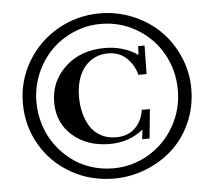

<svg xmlns="http://www.w3.org/2000/svg" viewBox="-51 -772 906 813"><g transform="rotate(-5 402.5 -366.0)"><path d="M402.3 -14.6Q303.2 -14.6 220.9 -61Q138.7 -107.4 91.6 -188Q44.4 -268.6 44.4 -365.2Q44.4 -460.9 92.5 -542Q140.6 -623 222.9 -669.9Q305.2 -716.8 401.9 -716.8Q475.1 -716.8 541.5 -689.2Q607.9 -661.6 655.8 -614.5Q703.6 -567.4 731.9 -502.2Q760.3 -437 760.3 -365.2Q760.3 -288.1 730.5 -221.4Q700.7 -154.8 651.1 -110.1Q601.6 -65.4 536.9 -40Q472.2 -14.6 402.3 -14.6ZM401.9 -58.1Q483.9 -58.1 553.2 -99.4Q622.6 -140.6 662.8 -211.2Q703.1 -281.7 703.1 -365.2Q703.1 -449.7 662.8 -520.3Q622.6 -590.8 553.2 -631.3Q483.9 -671.9 401.9 -671.9Q340.8 -671.9 285.2 -647.7Q229.5 -623.5 189.5 -582.5Q149.4 -541.5 125.7 -484.9Q102.1 -428.2 102.1 -366.2Q102.1 -315.9 116.9 -268.8Q131.8 -221.7 159.2 -183.8Q186.5 -146 223.1 -117.4Q259.8 -88.9 305.9 -73.5Q352.1 -58.1 401.9 -58.1ZM396.5 -162.1Q300.3 -162.1 238.5 -216.6Q176.8 -271 176.8 -357.9Q176.8 -446.8 241.7 -507.8Q306.6 -568.8 410.2 -568.8Q489.3 -568.8 550.3 -527.3L551.8 -564.5H579.1L577.1 -443.4H542.5Q531.2 -486.3 500.2 -515.6Q469.2 -544.9 422.4 -544.9Q359.9 -544.9 321.8 -498.3Q283.7 -451.7 283.7 -370.1Q283.7 -334 292 -302Q300.3 -270 316.9 -244.1Q333.5 -218.3 361.6 -203.1Q389.6 -188 425.8 -188Q476.6 -188 507.1 -218.3Q537.6 -248.5 543.5 -294.4H578.1L565.9 -170.4H534.2L539.6 -210.9Q478.5 -162.1 396.5 -162.1Z"/></g></svg>

Font: Elstob 10pt SemiBold
Style: Regular
Weight: 600
Designer: Peter S. Baker
Version: Version 1.015